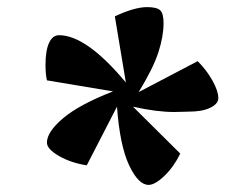

<svg xmlns="http://www.w3.org/2000/svg" viewBox="-20 -820 634 540"><path d="M309 -520 224 -355Q179 -362 145.5 -381.5Q112 -401 112 -419Q112 -449 157.5 -487.5Q203 -526 298 -563L112 -594Q108 -611 108 -637Q108 -678 118 -699.5Q128 -721 146 -721Q223 -721 334 -588L303 -774Q358 -800 394 -800Q421 -800 430.5 -791Q440 -782 440 -755Q440 -718 425.5 -673Q411 -628 370 -561L536 -648Q561 -623 577.5 -593.5Q594 -564 594 -544Q594 -528 571.5 -517Q549 -506 510 -506L470 -505Q420 -505 354 -520L487 -388Q469 -351 442.5 -325.5Q416 -300 398 -300Q369 -300 343 -355.5Q317 -411 309 -520Z"/></svg>

Font: Lemonada
Style: Regular
Weight: 400
Designer: Mohamed Gaber (Arabic) Eduardo Tunni (Latin)
Foundry: Kief Type Foundry
Version: Version 3.006